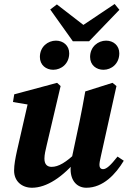

<svg xmlns="http://www.w3.org/2000/svg" viewBox="-20 -907 631 943"><path d="M137.2 15.1C208.1 15.1 288.8 -36.5 364.6 -129.7H377.4L358.9 -162C304.3 -108.9 267.1 -87.5 233.4 -87.5C213.7 -87.5 198.2 -97.9 198.2 -127.6C198.2 -147.5 203.5 -169.5 209.7 -195.4L277.7 -484.4L260.4 -500.2L49.9 -443.7L43.7 -405.9L139.7 -389.8L121.2 -419L63 -164.5C55.8 -131.2 49.2 -97.7 49.2 -69.3C49.2 -16 88.2 15.1 137.2 15.1ZM404 15.1C486.8 15.1 548.4 -51.9 587.9 -117.6L557.2 -138C524.1 -95.8 503.4 -76.1 485.7 -76.1C475.8 -76.1 468.4 -83.3 468.4 -96.6C468.4 -106.9 471 -120.7 475.3 -139.3L552 -484.4L532.6 -500.2L398.8 -458C389.9 -407.6 380.8 -358.6 370.7 -309.7L331.9 -127.2H335.2C329.1 -103.7 326.7 -89.5 326.7 -76.2C326.7 -17.6 359.8 15.1 404 15.1ZM241.4 -564.3C281 -564.3 319.9 -594 319.9 -645.2C319.9 -683.4 290.6 -707.4 254.6 -707.4C215.5 -707.4 175.9 -677.9 175.9 -627.2C175.9 -587 206.7 -564.3 241.4 -564.3ZM337.8 -704.3H417.6L566.4 -858.8L543.1 -887.4L346 -755.5H427.2L259.4 -885.3L226.7 -860.3L337.8 -704.3ZM488.2 -564.3C527.5 -564.3 565.9 -594 565.9 -645.2C565.9 -683.4 537.1 -707.4 501.1 -707.4C462.1 -707.4 422.5 -677.9 422.5 -627.2C422.5 -587 453.2 -564.3 488.2 -564.3Z"/></svg>

Font: Source Serif 4 Variable
Style: Italic
Weight: 400
Italic angle: -12°
Designer: Frank Grießhammer
Foundry: Adobe Systems Incorporated
Version: Version 4.004;hotconv 1.0.116;makeotfexe 2.5.65601